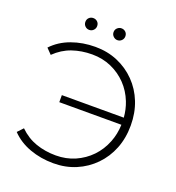

<svg xmlns="http://www.w3.org/2000/svg" viewBox="-152 -976 1008 1101"><g transform="rotate(20 352.5 -425.5)"><path d="M210 -336V-379H588Q584 -429 567 -472Q545 -528 505 -569.5Q465 -611 411.5 -634.5Q358 -658 295 -658Q230 -658 173.5 -638.5Q117 -619 71 -574L39 -607Q85 -656 152.5 -680.5Q220 -705 297 -705Q371 -705 433.5 -678.5Q496 -652 543 -604Q590 -556 615.5 -491.5Q641 -427 641 -350Q641 -273 615.5 -208.5Q590 -144 543 -96Q496 -48 433.5 -21.5Q371 5 297 5Q220 5 152.5 -19.5Q85 -44 39 -92L71 -126Q117 -81 173.5 -61.5Q230 -42 295 -42Q358 -42 411.5 -65.5Q465 -89 505 -130.5Q545 -172 567 -228Q587 -278 589 -336ZM401 -784Q387 -784 376 -794.5Q365 -805 365 -820Q365 -836 376 -846Q387 -856 401 -856Q416 -856 426.5 -846Q437 -836 437 -820Q437 -805 426.5 -794.5Q416 -784 401 -784ZM229 -784Q214 -784 203.5 -794.5Q193 -805 193 -820Q193 -836 203.5 -846Q214 -856 229 -856Q244 -856 254.5 -846Q265 -836 265 -820Q265 -805 254.5 -794.5Q244 -784 229 -784Z"/></g></svg>

Font: Montserrat Z Light
Style: Regular
Weight: 300
Designer: Julieta Ulanovsky
Foundry: Julieta Ulanovsky
Version: Version 8.000